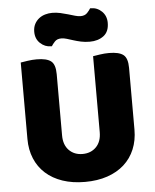

<svg xmlns="http://www.w3.org/2000/svg" viewBox="-58 -898 780 965"><g transform="rotate(-5 332.0 -415.5)"><path d="M332 18Q269 18 219 1Q169 -16 134 -47.5Q99 -79 80.5 -123.5Q62 -168 62 -222V-608Q74 -610 97 -613.5Q120 -617 143 -617Q193 -617 215 -600Q237 -583 237 -534V-225Q237 -177 263.5 -150Q290 -123 332 -123Q374 -123 400.5 -150Q427 -177 427 -225V-608Q439 -610 462 -613.5Q485 -617 508 -617Q558 -617 580 -600Q602 -583 602 -534V-222Q602 -168 583.5 -123.5Q565 -79 530 -47.5Q495 -16 445 1Q395 18 332 18ZM241 -843Q262 -843 282 -838.5Q302 -834 320.5 -828.5Q339 -823 354.5 -818.5Q370 -814 382 -814Q404 -814 416 -827Q428 -840 433 -849H437Q469 -849 492 -826.5Q515 -804 515 -769Q515 -724 487 -703Q459 -682 417 -682Q393 -682 372.5 -686.5Q352 -691 335 -696.5Q318 -702 303 -706.5Q288 -711 276 -711Q254 -711 242.5 -698.5Q231 -686 225 -676H221Q190 -676 166.5 -698Q143 -720 143 -756Q143 -778 151.5 -794.5Q160 -811 174 -822Q188 -833 205.5 -838Q223 -843 241 -843Z"/></g></svg>

Font: Baloo Da 2 ExtraBold
Style: Regular
Weight: 800
Designer: Noopur Datye, Sulekha Rajkumar and Ek Type
Foundry: Ek Type
Version: Version 1.640;hotconv 1.0.111;makeotfexe 2.5.65597; ttfautoh